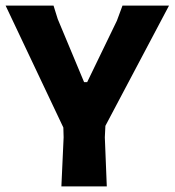

<svg xmlns="http://www.w3.org/2000/svg" viewBox="-21 -665 623 685"><path d="M582 -645 355 -216 353 -175 360 0H198L206 -175L205 -210L-1 -645H170L185 -597L279 -372H290L396 -591L416 -645Z"/></svg>

Font: Alegreya Sans ExtraBold
Style: Regular
Weight: 800
Designer: Juan Pablo del Peral
Foundry: Huerta Tipografica
Version: Version 2.007